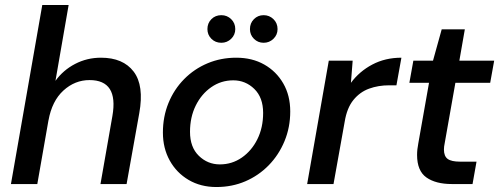

<svg xmlns="http://www.w3.org/2000/svg" viewBox="-20 -740 2008 772"><path d="M24 0 150 -720H256L203 -415Q234 -458 282 -483Q330 -508 386 -508Q475 -508 517.5 -452Q560 -396 540 -285L489 0H384L432 -274Q457 -418 340 -418Q281 -418 235 -376Q189 -334 175 -256V-257L130 0Z M850 12Q787 12 738.5 -16.5Q690 -45 662.5 -94.5Q635 -144 635 -207Q635 -271 657.5 -326Q680 -381 720.5 -422Q761 -463 814.5 -485.5Q868 -508 930 -508Q994 -508 1042.5 -480.5Q1091 -453 1119 -404.5Q1147 -356 1147 -292Q1147 -228 1124 -172.5Q1101 -117 1060.5 -75.5Q1020 -34 966.5 -11Q913 12 850 12ZM864 -79Q913 -79 952.5 -106.5Q992 -134 1015 -180.5Q1038 -227 1038 -286Q1038 -348 1002.5 -382.5Q967 -417 918 -417Q869 -417 829.5 -389.5Q790 -362 767 -315.5Q744 -269 744 -210Q744 -148 779.5 -113.5Q815 -79 864 -79ZM1040 -568Q1017 -568 1001 -584Q985 -600 985 -623Q985 -647 1001 -663Q1017 -679 1040 -679Q1063 -679 1079.5 -663Q1096 -647 1096 -623Q1096 -600 1079.5 -584Q1063 -568 1040 -568ZM870 -568Q846 -568 830 -584Q814 -600 814 -623Q814 -647 830 -663Q846 -679 870 -679Q893 -679 909.5 -663Q926 -647 926 -623Q926 -600 909.5 -584Q893 -568 870 -568Z M1215 0 1302 -496H1398L1391 -407Q1425 -453 1477 -480.5Q1529 -508 1594 -508L1574 -397H1545Q1501 -397 1464 -383.5Q1427 -370 1401 -338Q1375 -306 1366 -251L1321 0Z M1797 0Q1732 0 1694.5 -26.5Q1657 -53 1657 -117Q1657 -139 1662 -164L1705 -407H1626L1642 -496H1721L1756 -622H1849L1827 -496H1967L1951 -407H1811L1768 -164Q1765 -150 1765 -139Q1765 -112 1780 -101Q1795 -90 1830 -90H1896L1880 0Z"/></svg>

Font: DeepMind Sans Medium
Style: Italic
Weight: 500
Italic angle: -10°
Designer: Jonny Pinhorn / Modifications: Colophon Foundry
Foundry: Colophon Foundry
Version: Version 1.002; ttfautohint (v1.8.2)